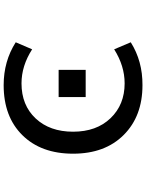

<svg xmlns="http://www.w3.org/2000/svg" viewBox="104 -885 792 1040"><g transform="rotate(-90 500.0 -365.0)"><path d="M568.4 -644.5Q450.2 -644.5 378.4 -567.9Q306.6 -491.2 306.6 -365.2Q306.6 -238.3 379.9 -162.1Q453.1 -85.9 568.4 -85.9Q663.1 -85.9 752.9 -142.6L791 -52.7Q688.5 11.7 558.6 10.7Q390.6 10.7 289.1 -90.8Q187.5 -192.4 187.5 -365.2Q187.5 -538.1 287.6 -639.6Q387.7 -741.2 558.6 -741.2Q688.5 -741.2 791 -675.8L752.9 -586.9Q663.1 -644.5 568.4 -644.5ZM494.1 -296.9V-443.4H641.6V-296.9Z"/></g></svg>

Font: GenEi Gothic M SemiBold
Style: Regular
Weight: 500
Designer: o_tamon (Modified); [Source Han Sans]
Ryoko NISHIZUKA  (kana & ideographs); Paul D. Hunt (Latin, Greek & Cyrillic); Wenl
Version: Version 1.1a;Original Version 1.004